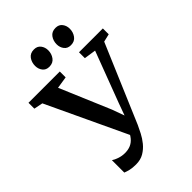

<svg xmlns="http://www.w3.org/2000/svg" viewBox="-290 -1079 1215 1215"><g transform="rotate(-45 317.0 -472.0)"><path d="M190.5 14.5Q159 14.5 138 9.5Q117 4.5 101 -2V-113Q115 -103 139.8 -94.5Q164.5 -86 191 -86Q220.5 -86 242.5 -95.5Q264.5 -105 281 -124.5Q297.5 -144 310 -174L309 -115L44 -678.5L-15.5 -690.5V-743H264.5V-690.5L184 -678L328 -338L377 -202.5H338L387.5 -338.5L516 -678.5L436.5 -690.5V-743H650V-690.5L597 -678L374.5 -155Q364.5 -133 349.5 -103.8Q334.5 -74.5 312.8 -47.8Q291 -21 261 -3.2Q231 14.5 190.5 14.5ZM239 -810.5Q210 -810.5 194.5 -830.8Q179 -851 179 -878.5Q179 -910 196.2 -933.8Q213.5 -957.5 247 -957.5H248Q277 -957.5 292.5 -937.2Q308 -917 308 -889.5Q308 -858.5 290.5 -834.5Q273 -810.5 240 -810.5ZM432 -810.5Q403 -810.5 387.5 -830.8Q372 -851 372 -878.5Q372 -910 389.2 -933.8Q406.5 -957.5 440 -957.5H441Q470 -957.5 485.5 -937.2Q501 -917 501 -889.5Q501 -858.5 483.5 -834.5Q466 -810.5 433 -810.5Z"/></g></svg>

Font: Merriweather 28pt SemiBold
Style: Regular
Weight: 600
Version: Version 2.100